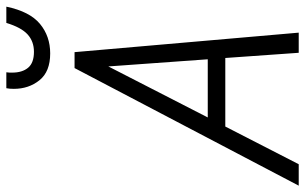

<svg xmlns="http://www.w3.org/2000/svg" viewBox="-236 -746 940 591"><g transform="rotate(-90 233.5 -450.0)"><path d="M-42 0 320 -690H369L429 0H367L351 -226H140L24 0ZM168 -280H347L325 -586ZM256 -877Q256 -883 256.5 -889.5Q257 -896 258 -900H307Q306 -894 306 -890Q306 -886 306 -882Q306 -851 321 -833Q336 -815 370 -815Q402 -815 423.5 -834.5Q445 -854 459 -900H509Q494 -828 456 -796.5Q418 -765 365 -765Q309 -765 282.5 -798Q256 -831 256 -877Z"/></g></svg>

Font: Radio Canada Condensed Light
Style: Italic
Weight: 300
Width: 3
Italic angle: -12°
Designer: Charles Daoud, Etienne Aubert Bonn, Alexandre Saumier Demers, Jacques Le Bailly
Foundry: Radio-Canada
Version: Version 2.104; ttfautohint (v1.8.4.7-5d5b);gftools[0.9.28.de